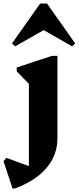

<svg xmlns="http://www.w3.org/2000/svg" viewBox="-70 -822 447 1090"><path d="M1 248 -50 93 -34 74 94 121V-346L25 -417V-439L225 -505H256V-37Q256 58 194.5 131Q133 204 15 248ZM16 -559 -2 -575 158 -802H197L357 -575L339 -559L178 -651Z"/></svg>

Font: Platypi
Style: Bold
Weight: 700
Designer: David Sargent
Foundry: Bolt Cutter Type
Version: Version 1.200; ttfautohint (v1.8.4.7-5d5b)